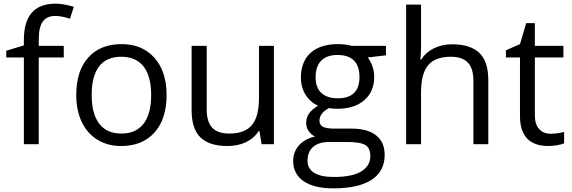

<svg xmlns="http://www.w3.org/2000/svg" viewBox="-20 -785 3111 1045"><path d="M327.1 -472.2H190.9V0H109.9V-472.2H14.2V-508.8L109.9 -538.1V-567.9Q109.9 -765.1 282.2 -765.1Q324.7 -765.1 381.8 -748L360.8 -683.1Q314 -698.2 280.8 -698.2Q234.9 -698.2 212.9 -667.7Q190.9 -637.2 190.9 -569.8V-535.2H327.1Z M886.7 -268.1Q886.7 -137.2 820.8 -63.7Q754.9 9.8 638.7 9.8Q566.9 9.8 511.2 -23.9Q455.6 -57.6 425.3 -120.6Q395 -183.6 395 -268.1Q395 -398.9 460.4 -471.9Q525.9 -544.9 642.1 -544.9Q754.4 -544.9 820.6 -470.2Q886.7 -395.5 886.7 -268.1ZM479 -268.1Q479 -165.5 520 -111.8Q561 -58.1 640.6 -58.1Q720.2 -58.1 761.5 -111.6Q802.7 -165 802.7 -268.1Q802.7 -370.1 761.5 -423.1Q720.2 -476.1 639.6 -476.1Q560.1 -476.1 519.5 -423.8Q479 -371.6 479 -268.1Z M1105 -535.2V-188Q1105 -122.6 1134.8 -90.3Q1164.6 -58.1 1228 -58.1Q1312 -58.1 1350.8 -104Q1389.6 -149.9 1389.6 -253.9V-535.2H1470.7V0H1403.8L1392.1 -71.8H1387.7Q1362.8 -32.2 1318.6 -11.2Q1274.4 9.8 1217.8 9.8Q1120.1 9.8 1071.5 -36.6Q1022.9 -83 1022.9 -185.1V-535.2Z M2080.6 -535.2V-483.9L1981.4 -472.2Q1995.1 -455.1 2005.9 -427.5Q2016.6 -399.9 2016.6 -365.2Q2016.6 -286.6 1962.9 -239.7Q1909.2 -192.9 1815.4 -192.9Q1791.5 -192.9 1770.5 -196.8Q1718.8 -169.4 1718.8 -127.9Q1718.8 -106 1736.8 -95.5Q1754.9 -85 1798.8 -85H1893.6Q1980.5 -85 2027.1 -48.3Q2073.7 -11.7 2073.7 58.1Q2073.7 147 2002.4 193.6Q1931.2 240.2 1794.4 240.2Q1689.5 240.2 1632.6 201.2Q1575.7 162.1 1575.7 90.8Q1575.7 42 1606.9 6.3Q1638.2 -29.3 1694.8 -42Q1674.3 -51.3 1660.4 -70.8Q1646.5 -90.3 1646.5 -116.2Q1646.5 -145.5 1662.1 -167.5Q1677.7 -189.5 1711.4 -210Q1669.9 -227.1 1643.8 -268.1Q1617.7 -309.1 1617.7 -361.8Q1617.7 -449.7 1670.4 -497.3Q1723.1 -544.9 1819.8 -544.9Q1861.8 -544.9 1895.5 -535.2ZM1653.8 89.8Q1653.8 133.3 1690.4 155.8Q1727.1 178.2 1795.4 178.2Q1897.5 178.2 1946.5 147.7Q1995.6 117.2 1995.6 64.9Q1995.6 21.5 1968.8 4.6Q1941.9 -12.2 1867.7 -12.2H1770.5Q1715.3 -12.2 1684.6 14.2Q1653.8 40.5 1653.8 89.8ZM1697.8 -363.8Q1697.8 -307.6 1729.5 -278.8Q1761.2 -250 1817.9 -250Q1936.5 -250 1936.5 -365.2Q1936.5 -485.8 1816.4 -485.8Q1759.3 -485.8 1728.5 -455.1Q1697.8 -424.3 1697.8 -363.8Z M2556.6 0V-346.2Q2556.6 -411.6 2526.9 -443.8Q2497.1 -476.1 2433.6 -476.1Q2349.1 -476.1 2310.3 -430.2Q2271.5 -384.3 2271.5 -279.8V0H2190.4V-759.8H2271.5V-529.8Q2271.5 -488.3 2267.6 -460.9H2272.5Q2296.4 -499.5 2340.6 -521.7Q2384.8 -543.9 2441.4 -543.9Q2539.6 -543.9 2588.6 -497.3Q2637.7 -450.7 2637.7 -349.1V0Z M2977.1 -57.1Q2998.5 -57.1 3018.6 -60.3Q3038.6 -63.5 3050.3 -66.9V-4.9Q3037.1 1.5 3011.5 5.6Q2985.8 9.8 2965.3 9.8Q2810.1 9.8 2810.1 -153.8V-472.2H2733.4V-511.2L2810.1 -544.9L2844.2 -659.2H2891.1V-535.2H3046.4V-472.2H2891.1V-157.2Q2891.1 -108.9 2914.1 -83Q2937 -57.1 2977.1 -57.1Z"/></svg>

Font: f0_57812 
Style: Regular
Weight: 400
Foundry: Ascender Corporation
Version: Version 1.10